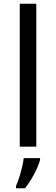

<svg xmlns="http://www.w3.org/2000/svg" viewBox="-20 -780 298 1021"><path d="M173 0H85V-760H173ZM193 70Q189 88 176.5 115.5Q164 143 147.5 171Q131 199 113 221H65V209Q73 192 81.5 165.5Q90 139 97 110.5Q104 82 106 61H193Z"/></svg>

Font: Noto Sans Soyombo
Style: Regular
Weight: 400
Designer: Monotype Design Team
Foundry: Monotype Imaging Inc.
Version: Version 2.001; ttfautohint (v1.8.4.7-5d5b)